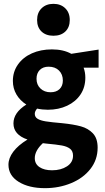

<svg xmlns="http://www.w3.org/2000/svg" viewBox="-20 -690 545 999"><path d="M493 -338H415Q424 -314 424 -286Q424 -236 399 -198.5Q374 -161 329.5 -140Q285 -119 229 -119Q200 -119 173 -125Q161 -111 161 -98Q161 -81 175.5 -72Q190 -63 218 -58.5Q246 -54 304 -49Q363 -43 401 -32.5Q439 -22 463.5 4Q488 30 488 78Q488 141 450.5 189Q413 237 350 263Q287 289 214 289Q130 289 77 256Q24 223 24 167Q24 133 49 99.5Q74 66 123 36Q50 11 50 -48Q50 -104 117 -146Q84 -167 65.5 -198.5Q47 -230 47 -269Q47 -317 73.5 -354.5Q100 -392 146 -412.5Q192 -433 250 -433Q310 -433 351 -410L493 -432ZM307 -271Q307 -303 287 -323Q267 -343 233 -343Q204 -343 187 -326Q170 -309 170 -280Q170 -249 190.5 -229.5Q211 -210 243 -210Q273 -210 290 -226.5Q307 -243 307 -271ZM220 57 203 55Q161 94 161 133Q161 163 185.5 179.5Q210 196 251 196Q297 196 328.5 175.5Q360 155 360 120Q360 96 344.5 84Q329 72 302 67Q275 62 220 57ZM173 -586Q173 -624 196.5 -647Q220 -670 258 -670Q296 -670 319.5 -647Q343 -624 343 -586Q343 -548 320 -526Q297 -504 258 -504Q219 -504 196 -526Q173 -548 173 -586Z"/></svg>

Font: Ysabeau Ultrabold
Style: Regular
Weight: 800
Designer: Christian Thalmann (Catharsis Fonts)
Version: Version 0.003